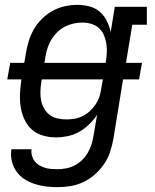

<svg xmlns="http://www.w3.org/2000/svg" viewBox="-20 -558 640 791"><path d="M217 213Q192 213 168 210Q144 207 121.5 199.5Q99 192 80 179.5Q61 167 47.5 148Q34 129 28.5 105Q23 81 27 57H110Q108 70 111.5 83Q115 96 122.5 106Q130 116 141 122.5Q152 129 164.5 133Q177 137 190.5 138Q204 139 217 139Q235 139 253 135.5Q271 132 287.5 123.5Q304 115 318 101.5Q332 88 341.5 71.5Q351 55 356.5 38Q362 21 365 3L380 -85Q366 -64 347 -45.5Q328 -27 305.5 -14.5Q283 -2 258.5 3Q234 8 210 8Q210 8 210 8Q210 8 210 8Q182 8 155.5 0Q129 -8 110 -25.5Q91 -43 80 -67.5Q69 -92 65 -118.5Q61 -145 62.5 -173.5Q64 -202 68 -230V-231H10L22 -299H80L87 -340Q91 -365 99 -390.5Q107 -416 120.5 -439Q134 -462 154 -481.5Q174 -501 198 -514Q222 -527 248 -532.5Q274 -538 299 -538Q325 -538 349 -531.5Q373 -525 391 -509.5Q409 -494 420 -472Q431 -450 436 -426L453 -530H585V-456H525L499 -299H565L553 -231H487L447 15Q442 42 433.5 68Q425 94 409 117.5Q393 141 371 160.5Q349 180 323.5 192Q298 204 271 208.5Q244 213 217 213ZM415 -299 416 -303Q419 -322 420 -341Q421 -360 418 -378.5Q415 -397 408 -413.5Q401 -430 388 -442Q375 -454 357 -459.5Q339 -465 320 -465Q301 -465 283 -461Q265 -457 248 -448.5Q231 -440 217 -426.5Q203 -413 193 -397Q183 -381 177 -363.5Q171 -346 168 -328L163 -299ZM254 -66Q271 -66 288 -69Q305 -72 321 -80Q337 -88 350.5 -100.5Q364 -113 374 -128Q384 -143 389.5 -159.5Q395 -176 397 -193L404 -231H152L150 -218Q147 -199 146.5 -180Q146 -161 149.5 -143.5Q153 -126 162 -110.5Q171 -95 185 -84.5Q199 -74 217 -70Q235 -66 254 -66Z"/></svg>

Font: Iosevka Curly Slab ExObl
Style: Regular
Weight: 400
Width: 7
Italic angle: -9°
Monospace: yes
Designer: Belleve Invis
Foundry: Belleve Invis
Version: Version 11.1.0; ttfautohint (v1.8.3)